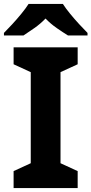

<svg xmlns="http://www.w3.org/2000/svg" viewBox="-37 -954 464 974"><path d="M357 0H32V-86L119 -126V-588L32 -628V-714H357V-628L270 -588V-126L357 -86ZM282 -934Q296 -912 318.5 -884.5Q341 -857 365 -831Q389 -805 407 -787V-774H308Q282 -790 251 -811.5Q220 -833 194 -860Q168 -833 138 -812Q108 -791 82 -774H-17V-787Q2 -806 25.5 -831.5Q49 -857 71.5 -884.5Q94 -912 108 -934Z"/></svg>

Font: Noto Sans Tamil
Style: Bold
Weight: 700
Designer: Jelle Bosma - Monotype Design Team
Foundry: Monotype Imaging Inc.
Version: Version 2.004; ttfautohint (v1.8.4.7-5d5b)